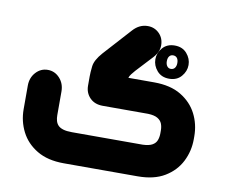

<svg xmlns="http://www.w3.org/2000/svg" viewBox="-72 -720 955 809"><g transform="rotate(10 405.5 -315.5)"><path d="M565 0H249Q180 0 134 -27.5Q88 -55 65.5 -99.5Q43 -144 43 -195V-296Q43 -330 64 -353Q85 -376 115 -376Q145 -376 166 -353Q187 -330 187 -296V-195Q187 -182 190 -171Q193 -160 200.5 -152Q208 -144 222.5 -139.5Q237 -135 260 -135H563Q590 -136 604 -144Q618 -152 623 -165.5Q628 -179 628 -195V-207Q628 -223 623 -236Q618 -249 604 -257.5Q590 -266 563 -267H369Q334 -267 313.5 -288Q293 -309 293 -340V-379Q293 -396 296 -423Q299 -450 329 -484L435 -601Q462 -631 498 -631Q527 -631 547 -611Q567 -591 567 -560Q567 -532 543 -506L478 -436Q470 -427 463.5 -418.5Q457 -410 455 -403Q454 -402 454.5 -402Q455 -402 455 -402H565Q635 -402 680.5 -374.5Q726 -347 748.5 -303Q771 -259 771 -207V-195Q771 -144 748.5 -99.5Q726 -55 680.5 -27.5Q635 0 565 0ZM624 -428Q591 -428 572 -450Q553 -472 553 -499Q553 -526 572 -548Q591 -570 624 -570Q657 -570 676 -548Q695 -526 695 -499Q695 -472 676 -450Q657 -428 624 -428ZM624 -470Q635 -470 641 -478Q647 -486 647 -499Q647 -513 641 -520.5Q635 -528 624 -528Q614 -528 608 -520.5Q602 -513 602 -499Q602 -486 608 -478Q614 -470 624 -470Z"/></g></svg>

Font: Beiruti Black
Style: Regular
Weight: 900
Designer: Arlette Boutros
Foundry: Boutros
Version: Version 1.41